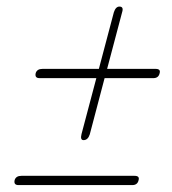

<svg xmlns="http://www.w3.org/2000/svg" viewBox="-20 -648 512 570"><path d="M228 -232Q217.5 -232 222 -250L266 -416H97.5Q82.5 -416 86 -431Q90 -443.5 106 -443.5H273.5L318 -611.5Q323.5 -628.5 334.5 -628.5Q348 -628.5 342.5 -611.5L298 -443.5H442Q457.5 -443.5 454 -431Q451 -416 435 -416H290.5L246.5 -249Q241 -232 228 -232ZM23.5 -113.5Q27.5 -126 43.5 -126H379.5Q395 -126 391.5 -113.5Q388.5 -98.5 372.5 -98.5H35Q20 -98.5 23.5 -113.5Z"/></svg>

Font: Fraunces144ptSuperSoftThinItalic
Style: Italic
Weight: 100
Italic angle: -16°
Version: Version 1.000;[0bf87f6ff]